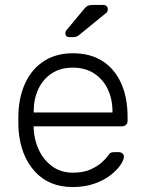

<svg xmlns="http://www.w3.org/2000/svg" viewBox="-20 -745 586 775"><path d="M274 10Q177 10 120 -53.5Q63 -117 55 -220Q54 -235 54 -260Q54 -285 55 -300Q60 -368 87 -420Q114 -472 161.5 -501Q209 -530 274 -530Q344 -530 393 -499Q442 -468 468.5 -410Q495 -352 495 -272V-257Q495 -247 488.5 -241Q482 -235 472 -235H116Q116 -235 116 -231Q116 -227 116 -225Q118 -180 137 -139.5Q156 -99 191 -73.5Q226 -48 274 -48Q317 -48 345.5 -61Q374 -74 391 -89.5Q408 -105 413 -113Q422 -126 427 -128.5Q432 -131 443 -131H459Q468 -131 474.5 -125.5Q481 -120 480 -111Q479 -97 464.5 -76.5Q450 -56 423.5 -36Q397 -16 359 -3Q321 10 274 10ZM116 -291H434V-295Q434 -345 415 -385Q396 -425 360 -448.5Q324 -472 274 -472Q224 -472 188.5 -448.5Q153 -425 134.5 -385Q116 -345 116 -295ZM260 -595Q244 -595 244 -611Q244 -619 249 -624L318 -707Q326 -717 333 -721Q340 -725 355 -725H396Q415 -725 415 -706Q415 -699 410 -694L301 -605Q293 -598 286.5 -596.5Q280 -595 270 -595Z"/></svg>

Font: Rubik Light
Style: Regular
Weight: 300
Designer: Hubert and Fischer
Foundry: Hubert and Fischer
Version: Version 2.300;gftools[0.9.30]